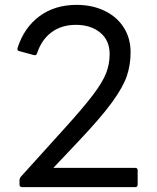

<svg xmlns="http://www.w3.org/2000/svg" viewBox="-20 -768 646 788"><path d="M71 0Q60 0 60 -11V-29Q60 -35 65 -42L243 -239Q322 -326 362 -379Q402 -432 416 -469Q430 -506 430 -546Q430 -602 391.5 -634Q353 -666 291 -666Q233 -666 192 -636Q151 -606 132 -549Q129 -539 119 -542L60 -558Q49 -560 52 -571Q79 -655 142 -701.5Q205 -748 294 -748Q359 -748 409.5 -723.5Q460 -699 488 -655Q516 -611 516 -553Q516 -502 500.5 -456Q485 -410 439 -347Q393 -284 303 -189L199 -79H535Q545 -79 545 -69V-11Q545 0 535 0Z"/></svg>

Font: LINE Seed Sans TH App
Style: Regular
Weight: 400
Designer: Dalton Maag Ltd | Thai characters by Cadson Demak Co.,Ltd.
Foundry: Dalton Maag Ltd
Version: Version 1.003